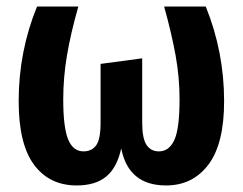

<svg xmlns="http://www.w3.org/2000/svg" viewBox="-20 -550 741 586"><path d="M664 -241Q664 -111 616 -47.5Q568 16 487 16Q372 16 350 -97Q337 -38 304 -11Q271 16 214 16Q131 16 84 -47Q37 -110 37 -241Q37 -393 93 -530H219Q196 -449 184.5 -381.5Q173 -314 173 -246Q173 -161 188 -124.5Q203 -88 235 -88Q260 -88 273.5 -106.5Q287 -125 287 -176V-355L414 -372V-176Q414 -128 427 -108Q440 -88 465 -88Q496 -88 512 -122.5Q528 -157 528 -247Q528 -314 516 -380.5Q504 -447 481 -530H608Q664 -392 664 -241Z"/></svg>

Font: Fira Sans Condensed SemiBold
Style: Regular
Weight: 600
Width: 3
Designer: bBox Type GmbH & Carrois Corporate GbR & Edenspiekermann AG
Foundry: bBox Type GmbH & Carrois Corporate GbR & Edenspiekermann AG
Version: Version 4.301